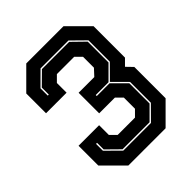

<svg xmlns="http://www.w3.org/2000/svg" viewBox="-197 -815 931 931"><g transform="rotate(-45 268.0 -350.0)"><path d="M140.5 0 37.5 -103V-238.5H178.5V-172L209 -141.5H327.5L358 -172V-248.5L327.5 -279H219.5V-420H327L358 -453.5V-528L327.5 -558.5H209L178.5 -528V-461.5H37.5V-597L140.5 -700H396L499 -597V-381.5L467.5 -350L499 -317.5V-103L396 0ZM174 -68.5H364L433 -138V-280.5L364 -350L433 -419.5V-566L364 -634H172.5L104 -566V-516H111V-564L175 -627H361.5L426 -564V-421.5L358 -353.5H270.5V-346.5H358L426 -278.5V-140L361.5 -75.5H176.5L111 -140V-185H104V-138Z"/></g></svg>

Font: Tourney Thin ExtraBold
Style: Regular
Weight: 800
Version: Version 1.015